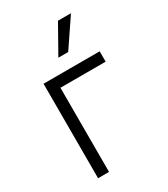

<svg xmlns="http://www.w3.org/2000/svg" viewBox="-192 -871 841 960"><g transform="rotate(-30 228.5 -391.0)"><path d="M407.7 -545.5V-485.8H146.7V0H83.5V-545.5ZM212.7 -621.1 303.6 -782.3H378.6L269.5 -621.1Z"/></g></svg>

Font: Inter Light BETA
Style: Regular
Weight: 300
Designer: Rasmus Andersson
Foundry: rsms
Version: Version 3.011;git-f93a4a705